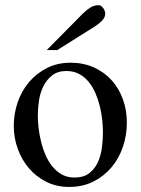

<svg xmlns="http://www.w3.org/2000/svg" viewBox="-20 -721 555 756"><path d="M479.5 -238.8Q479.5 -188.5 463.9 -142.6Q448.2 -96.7 418.7 -61.8Q389.2 -26.9 347.2 -5.9Q305.2 15.1 252.4 15.1Q202.6 15.1 162.4 -5.1Q122.1 -25.4 93.8 -58.6Q65.4 -91.8 49.8 -135.3Q34.2 -178.7 34.2 -225.1Q34.2 -273.9 49.8 -318.8Q65.4 -363.8 94.7 -398.2Q124 -432.6 165.3 -453.4Q206.5 -474.1 257.8 -474.1Q308.1 -474.1 349.1 -455.8Q390.1 -437.5 419.2 -405.5Q448.2 -373.5 463.9 -330.3Q479.5 -287.1 479.5 -238.8ZM385.3 -199.2Q385.3 -221.2 382.6 -248Q379.9 -274.9 373.3 -301.8Q366.7 -328.6 356 -353.8Q345.2 -378.9 329.3 -398.4Q313.5 -418 291.7 -429.7Q270 -441.4 241.2 -441.4Q207.5 -441.4 185.5 -424.3Q163.6 -407.2 150.9 -381.6Q138.2 -356 133.5 -325.2Q128.9 -294.4 128.9 -267.1Q128.9 -245.1 131.8 -218.5Q134.8 -191.9 141.4 -164.6Q147.9 -137.2 158.9 -111.6Q169.9 -85.9 186 -65.9Q202.1 -45.9 223.6 -33.9Q245.1 -22 273.4 -22Q309.6 -22 331.5 -39.1Q353.5 -56.2 365.5 -82.5Q377.4 -108.9 381.3 -140.1Q385.3 -171.4 385.3 -199.2ZM394.5 -667.5Q394.5 -659.2 390.6 -651.9Q386.7 -644.5 380.4 -638.2Q374 -631.8 366.9 -626.5Q359.9 -621.1 354 -617.2L205.6 -523.9H164.1L306.2 -667.5Q318.8 -680.2 334.5 -690.4Q350.1 -700.7 368.7 -700.7Q373.5 -700.7 378.2 -697.3Q382.8 -693.8 386.5 -689Q390.1 -684.1 392.3 -678Q394.5 -671.9 394.5 -667.5Z"/></svg>

Font: Simplified Naskh
Style: Regular
Weight: 400
Designer: SIL International
Foundry: Arabeyes
Version: 1.02_alpha